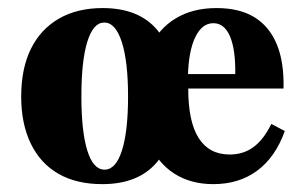

<svg xmlns="http://www.w3.org/2000/svg" viewBox="-20 -450 761 481"><path d="M236.3 11.3Q171.8 11.3 126.6 -14.5Q81.5 -40.3 57.3 -89.9Q33.1 -139.5 33.1 -208.1Q33.1 -278.2 57.3 -327.4Q81.5 -376.6 127.4 -403.2Q173.4 -429.8 237.1 -429.8Q328.2 -429.8 374.2 -374.6Q420.2 -319.4 420.2 -209.7Q420.2 -100 373.8 -44.4Q327.4 11.3 236.3 11.3ZM241.9 -25Q270.2 -25 285.5 -73Q300.8 -121 300.8 -208.1Q300.8 -296 285.1 -344.8Q269.4 -393.5 241.1 -393.5Q213.7 -393.5 198.8 -345.6Q183.9 -297.6 183.9 -208.9Q183.9 -120.2 198.8 -72.6Q213.7 -25 241.9 -25ZM514.5 11.3Q458.1 11.3 416.9 -14.9Q375.8 -41.1 354 -91.1Q332.3 -141.1 332.3 -210.5Q332.3 -280.6 354.8 -329.4Q377.4 -378.2 420.2 -404Q462.9 -429.8 522.6 -429.8Q579.8 -429.8 617.3 -406.9Q654.8 -383.9 673.4 -339.1Q691.9 -294.4 690.3 -228.2H408.1L406.5 -264.5H569.4Q570.2 -326.6 556 -359.3Q541.9 -391.9 514.5 -391.9Q486.3 -391.9 469.4 -357.3Q452.4 -322.6 450.8 -258.9L453.2 -254Q452.4 -251.6 452 -246.8Q451.6 -241.9 451.6 -227.4Q451.6 -145.2 477.8 -104Q504 -62.9 555.6 -62.9Q589.5 -62.9 614.9 -81.5Q640.3 -100 659.7 -139.5L693.5 -121.8Q670.2 -56.5 624.6 -22.6Q579 11.3 514.5 11.3Z"/></svg>

Font: Playfair 9pt Black
Style: Regular
Weight: 900
Designer: Claus Eggers Sørensen
Foundry: Claus Eggers Sørensen
Version: Version 2.203